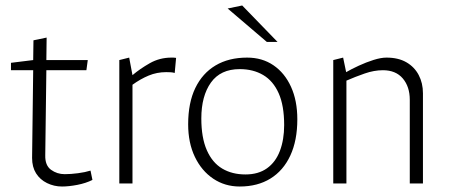

<svg xmlns="http://www.w3.org/2000/svg" viewBox="-20 -669 1639 700"><path d="M206 11Q177 11 151.5 -1.5Q126 -14 111.5 -37Q97 -60 97 -93L101 -413H20V-440L101 -450L102 -522L150 -532L149 -450H300L295 -413H149L145 -103Q144 -66 166 -50Q188 -34 216 -34Q238 -34 264.5 -37.5Q291 -41 310 -47L317 -13Q293 -1 262 5Q231 11 206 11Z M415 0V-450L451 -459L463 -395Q490 -418 526 -438.5Q562 -459 605 -459Q609 -459 612.5 -459Q616 -459 622 -458L617 -403Q610 -405 603 -405.5Q596 -406 586 -406Q552 -406 522 -393.5Q492 -381 463 -360V0Z M854 11Q800 11 757.5 -17.5Q715 -46 690.5 -97Q666 -148 666 -216Q666 -294 692 -348Q718 -402 766 -430.5Q814 -459 881 -459Q936 -459 977 -431Q1018 -403 1041 -352.5Q1064 -302 1064 -234Q1064 -157 1038.5 -102Q1013 -47 966 -18Q919 11 854 11ZM875 -33Q922 -33 953.5 -55.5Q985 -78 1000.5 -119Q1016 -160 1016 -213Q1016 -284 996 -329Q976 -374 939.5 -395.5Q903 -417 854 -417Q784 -417 749 -368Q714 -319 714 -237Q714 -167 734 -121.5Q754 -76 790 -54.5Q826 -33 875 -33ZM992 -516H953L810 -638L863 -649Z M1195 0V-450L1231 -459L1242 -406Q1261 -417 1288 -429.5Q1315 -442 1342 -450.5Q1369 -459 1389 -459Q1432 -459 1461.5 -442Q1491 -425 1506.5 -395.5Q1522 -366 1522 -329V0H1474V-305Q1474 -353 1448.5 -383Q1423 -413 1376 -413Q1344 -413 1309.5 -401Q1275 -389 1243 -375V0Z"/></svg>

Font: Ancizar Sans Thin
Style: Regular
Weight: 100
Designer: Cesar Puertas, Viviana Monsalve, Julian Moncada, Julian Prieto, Jose Castro, Mariel Hernandez, Felipe Aragon, Sara Alarc
Version: Version 8.100